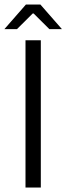

<svg xmlns="http://www.w3.org/2000/svg" viewBox="-24 -837 297 857"><path d="M158.2 -657.2V0H89.8V-657.2ZM91.8 -816.9H156.2L252.4 -707H196.3L126 -776.9H122.1L51.8 -707H-4.4Z"/></svg>

Font: Varta
Style: Light
Weight: 300
Designer: Joana Correia, Viktoriya Grabowska, Eben Sorkin
Foundry: Sorkin Type
Version: Version 1.002; ttfautohint (v1.3) -l 8 -r 24 -G 200 -x 12 -H